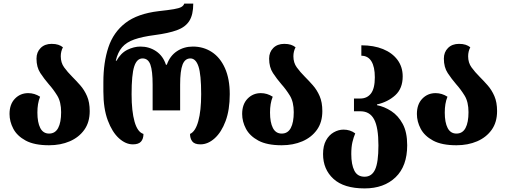

<svg xmlns="http://www.w3.org/2000/svg" viewBox="-20 -794 2823 1068"><path d="M253 14Q171 14 123 -12Q75 -38 54 -78Q33 -118 33 -160Q33 -214 63 -245Q93 -276 137 -276Q172 -276 203 -256Q195 -236 191.5 -214.5Q188 -193 188 -168Q188 -113 204 -82Q220 -51 253 -51Q287 -51 303.5 -82Q320 -113 320 -170Q320 -227 298.5 -262Q277 -297 251 -326Q226 -355 204.5 -387.5Q183 -420 183 -468Q183 -504 206 -527Q229 -550 267 -550Q289 -550 304 -545Q319 -540 330 -531Q318 -508 318 -481Q318 -445 337 -419Q356 -393 381 -368Q403 -346 426 -320Q449 -294 464 -259.5Q479 -225 479 -176Q479 -114 449 -72Q419 -30 368 -8Q317 14 253 14Z M719 9Q679 9 641.5 -25Q604 -59 579.5 -124.5Q555 -190 555 -285V-337Q555 -447 583 -531Q611 -615 678 -666.5Q745 -718 863 -732Q918 -738 947 -743Q976 -748 988.5 -755Q1001 -762 1005 -774H1055Q1055 -712 1033 -677.5Q1011 -643 964 -626Q917 -609 841 -599Q771 -590 727 -574.5Q683 -559 659 -531Q635 -503 624 -456H628Q652 -499 688.5 -517Q725 -535 761 -535Q810 -535 848.5 -509Q887 -483 903 -434H908Q925 -483 964 -509Q1003 -535 1053 -535Q1112 -535 1158.5 -504.5Q1205 -474 1231.5 -414.5Q1258 -355 1258 -270Q1258 -183 1235 -121Q1212 -59 1174.5 -25Q1137 9 1095 9Q1062 9 1049.5 -7.5Q1037 -24 1037 -49Q1067 -62 1083 -120Q1099 -178 1099 -270Q1099 -380 1084 -424.5Q1069 -469 1039 -469Q1009 -469 995.5 -434.5Q982 -400 982 -323V-180H829V-323Q829 -400 816.5 -434.5Q804 -469 773 -469Q741 -469 726.5 -424Q712 -379 712 -270Q712 -175 728.5 -117Q745 -59 778 -49Q778 -22 764.5 -6.5Q751 9 719 9Z M1547 14Q1465 14 1417 -12Q1369 -38 1348 -78Q1327 -118 1327 -160Q1327 -214 1357 -245Q1387 -276 1431 -276Q1466 -276 1497 -256Q1489 -236 1485.5 -214.5Q1482 -193 1482 -168Q1482 -113 1498 -82Q1514 -51 1547 -51Q1581 -51 1597.5 -82Q1614 -113 1614 -170Q1614 -227 1592.5 -262Q1571 -297 1545 -326Q1520 -355 1498.5 -387.5Q1477 -420 1477 -468Q1477 -504 1500 -527Q1523 -550 1561 -550Q1583 -550 1598 -545Q1613 -540 1624 -531Q1612 -508 1612 -481Q1612 -445 1631 -419Q1650 -393 1675 -368Q1697 -346 1720 -320Q1743 -294 1758 -259.5Q1773 -225 1773 -176Q1773 -114 1743 -72Q1713 -30 1662 -8Q1611 14 1547 14Z M2008 254Q1893 254 1835 201Q1777 148 1777 63Q1777 17 1793.5 -13Q1810 -43 1836.5 -58Q1863 -73 1891 -73Q1928 -73 1956 -52Q1947 -31 1940.5 -4Q1934 23 1934 63Q1934 121 1951 155Q1968 189 2008 189Q2048 189 2066.5 149Q2085 109 2085 15Q2085 -85 2061 -130Q2037 -175 1985 -175H1949V-246H1984Q2022 -246 2043.5 -274Q2065 -302 2065 -364Q2065 -422 2046 -453Q2027 -484 1990 -484V-542Q2059 -542 2110.5 -521Q2162 -500 2191 -461Q2220 -422 2220 -369Q2220 -302 2179 -264.5Q2138 -227 2077 -213V-209Q2118 -201 2156.5 -176Q2195 -151 2220 -105Q2245 -59 2245 14Q2245 130 2180.5 192Q2116 254 2008 254Z M2519 14Q2437 14 2389 -12Q2341 -38 2320 -78Q2299 -118 2299 -160Q2299 -214 2329 -245Q2359 -276 2403 -276Q2438 -276 2469 -256Q2461 -236 2457.5 -214.5Q2454 -193 2454 -168Q2454 -113 2470 -82Q2486 -51 2519 -51Q2553 -51 2569.5 -82Q2586 -113 2586 -170Q2586 -227 2564.5 -262Q2543 -297 2517 -326Q2492 -355 2470.5 -387.5Q2449 -420 2449 -468Q2449 -504 2472 -527Q2495 -550 2533 -550Q2555 -550 2570 -545Q2585 -540 2596 -531Q2584 -508 2584 -481Q2584 -445 2603 -419Q2622 -393 2647 -368Q2669 -346 2692 -320Q2715 -294 2730 -259.5Q2745 -225 2745 -176Q2745 -114 2715 -72Q2685 -30 2634 -8Q2583 14 2519 14Z"/></svg>

Font: Noto Serif Georgian Condensed ExtraBold
Style: Regular
Weight: 800
Width: 3
Designer: Monotype Design Team, Akaki Razmadze
Foundry: Google LLC
Version: Version 2.003; ttfautohint (v1.8.4.7-5d5b)